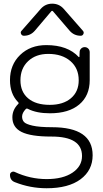

<svg xmlns="http://www.w3.org/2000/svg" viewBox="-20 -796 547 1023"><path d="M88.9 -368.2Q88.9 -306.6 129.9 -272Q170.9 -237.3 245.1 -237.3Q316.4 -237.3 357.9 -272.5Q399.4 -307.6 399.4 -368.2Q399.4 -432.6 355 -470.7Q310.5 -508.8 237.3 -508.8Q170.9 -508.8 129.9 -470.2Q88.9 -431.6 88.9 -368.2ZM421.9 -631.8Q428.7 -624 424.3 -614.7Q419.9 -605.5 410.2 -605.5Q374 -605.5 350.6 -632.8L262.7 -735.4Q257.8 -741.2 252.9 -735.4L166 -632.8Q142.6 -605.5 107.4 -605.5Q96.7 -605.5 92.3 -615.2Q87.9 -625 94.7 -631.8L197.3 -749Q221.7 -776.4 258.3 -776.4Q294.9 -776.4 319.3 -749ZM417 35.2Q417 -68.4 254.9 -68.4Q253.9 -68.4 252 -68.4Q144.5 -68.4 95.2 -92.8Q45.9 -117.2 45.9 -170.9Q45.9 -210.9 77.1 -242.2Q82 -247.1 76.2 -252Q33.2 -295.9 33.2 -369.1Q33.2 -451.2 87.4 -503.4Q141.6 -555.7 226.6 -555.7Q340.8 -555.7 399.4 -492.2Q400.4 -491.2 401.9 -491.7Q403.3 -492.2 403.3 -494.1L404.3 -518.6Q404.3 -529.3 412.1 -537.1Q419.9 -544.9 431.2 -544.9Q442.4 -544.9 450.2 -537.1Q458 -529.3 458 -517.6V-369.1Q458 -286.1 402.3 -239.3Q346.7 -192.4 246.1 -192.4Q174.8 -192.4 128.9 -215.8Q122.1 -219.7 117.2 -214.8Q97.7 -194.3 97.7 -174.8Q97.7 -158.2 107.4 -146.5Q117.2 -134.8 153.8 -126.5Q190.4 -118.2 256.8 -118.2Q473.6 -118.2 473.6 31.2Q473.6 111.3 409.2 159.2Q344.7 207 228.5 207Q140.6 207 59.6 174.8Q33.2 165 33.2 135.7Q33.2 126 41.5 121.1Q49.8 116.2 58.6 120.1Q140.6 158.2 228.5 158.2Q315.4 158.2 366.2 124Q417 89.8 417 35.2Z"/></svg>

Font: Gen Jyuu Gothic P Light
Style: Regular
Weight: 200
Designer: [Source Han Sans]
Ryoko NISHIZUKA  (kana & ideographs); Paul D. Hunt (Latin, Greek & Cyrillic); Wenlong ZHANG  (bopomofo
Version: Version 1.002.20150607